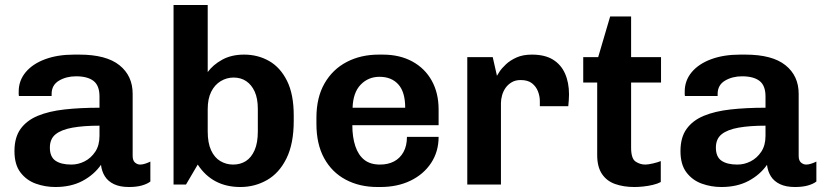

<svg xmlns="http://www.w3.org/2000/svg" viewBox="-20 -740 3319 770"><path d="M202 10Q161 10 123.5 -3.5Q86 -17 62 -48.5Q38 -80 38 -134Q38 -189 62.5 -223Q87 -257 131.5 -275.5Q176 -294 238.5 -301Q301 -308 379 -308V-353Q379 -397 355 -415.5Q331 -434 285 -434Q246 -434 216.5 -416.5Q187 -399 187 -363V-355H56Q55 -358 55 -363.5Q55 -369 55 -373Q55 -417 83 -450.5Q111 -484 161 -502.5Q211 -521 277 -521H298Q406 -521 459 -478.5Q512 -436 512 -364V-115Q512 -96 521.5 -88Q531 -80 542 -80Q551 -80 562 -83.5Q573 -87 583 -92V-12Q570 -2 548.5 4Q527 10 497 10Q461 10 437 -1.5Q413 -13 400.5 -33Q388 -53 385 -79Q357 -39 311 -14.5Q265 10 202 10ZM266 -80Q294 -80 319.5 -93Q345 -106 362 -131.5Q379 -157 379 -195V-236Q315 -236 270.5 -228Q226 -220 203 -201.5Q180 -183 180 -148Q180 -111 202.5 -95.5Q225 -80 266 -80Z M944 10Q832 10 773 -80L726 0H676V-720H813V-451Q834 -480 871 -500.5Q908 -521 959 -521Q1014 -521 1059 -495.5Q1104 -470 1131 -416Q1158 -362 1158 -277V-255Q1158 -164 1129 -105Q1100 -46 1051 -18Q1002 10 944 10ZM915 -80Q944 -80 966 -94Q988 -108 1001 -137.5Q1014 -167 1014 -213V-303Q1014 -345 1001.5 -372.5Q989 -400 967.5 -414.5Q946 -429 917 -429Q889 -429 865 -414.5Q841 -400 827 -372Q813 -344 813 -302V-213Q813 -167 826.5 -137.5Q840 -108 863.5 -94Q887 -80 915 -80Z M1494 10Q1422 10 1366.5 -19.5Q1311 -49 1280 -105.5Q1249 -162 1249 -243V-268Q1249 -349 1281.5 -405.5Q1314 -462 1370.5 -491.5Q1427 -521 1499 -521H1515Q1583 -521 1633.5 -493.5Q1684 -466 1711.5 -416.5Q1739 -367 1739 -301V-238H1393Q1393 -190 1405 -154Q1417 -118 1441 -99Q1465 -80 1504 -80Q1536 -80 1560 -92.5Q1584 -105 1598 -130Q1612 -155 1612 -191H1739Q1739 -132 1709 -86.5Q1679 -41 1626.5 -15.5Q1574 10 1505 10ZM1394 -308H1605Q1605 -371 1577.5 -401.5Q1550 -432 1502 -432Q1457 -432 1426.5 -400.5Q1396 -369 1394 -308Z M1854 0V-511H1956L1973 -436Q1975 -440 1983.5 -453Q1992 -466 2009 -482Q2026 -498 2051.5 -509.5Q2077 -521 2113 -521Q2165 -521 2197.5 -501Q2230 -481 2246 -445Q2262 -409 2262 -361Q2262 -350 2261 -337Q2260 -324 2259 -314H2145V-335Q2145 -354 2137.5 -373.5Q2130 -393 2113.5 -406Q2097 -419 2068 -419Q2047 -419 2032 -410Q2017 -401 2007.5 -387.5Q1998 -374 1993.5 -357.5Q1989 -341 1989 -327V0Z M2524 10Q2481 10 2447 -2Q2413 -14 2394 -42.5Q2375 -71 2375 -118V-409H2319V-511H2379L2427 -674H2511V-511H2631V-409H2511V-148Q2511 -104 2529 -92Q2547 -80 2568 -80Q2579 -80 2598.5 -84.5Q2618 -89 2630 -94V-10Q2617 -3 2598 1.5Q2579 6 2559.5 8Q2540 10 2524 10Z M2873 10Q2832 10 2794.5 -3.5Q2757 -17 2733 -48.5Q2709 -80 2709 -134Q2709 -189 2733.5 -223Q2758 -257 2802.5 -275.5Q2847 -294 2909.5 -301Q2972 -308 3050 -308V-353Q3050 -397 3026 -415.5Q3002 -434 2956 -434Q2917 -434 2887.5 -416.5Q2858 -399 2858 -363V-355H2727Q2726 -358 2726 -363.5Q2726 -369 2726 -373Q2726 -417 2754 -450.5Q2782 -484 2832 -502.5Q2882 -521 2948 -521H2969Q3077 -521 3130 -478.5Q3183 -436 3183 -364V-115Q3183 -96 3192.5 -88Q3202 -80 3213 -80Q3222 -80 3233 -83.5Q3244 -87 3254 -92V-12Q3241 -2 3219.5 4Q3198 10 3168 10Q3132 10 3108 -1.5Q3084 -13 3071.5 -33Q3059 -53 3056 -79Q3028 -39 2982 -14.5Q2936 10 2873 10ZM2937 -80Q2965 -80 2990.5 -93Q3016 -106 3033 -131.5Q3050 -157 3050 -195V-236Q2986 -236 2941.5 -228Q2897 -220 2874 -201.5Q2851 -183 2851 -148Q2851 -111 2873.5 -95.5Q2896 -80 2937 -80Z"/></svg>

Font: Chivo SemiBold
Style: Regular
Weight: 600
Designer: Hector Gatti
Foundry: Omnibus-Type
Version: Version 2.002